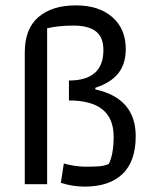

<svg xmlns="http://www.w3.org/2000/svg" viewBox="-20 -684 590 713"><path d="M206 -5 217 -77Q233 -72 255.5 -68.5Q278 -65 297 -65Q331 -65 349 -66.5Q367 -68 384 -75Q402 -111 402 -177Q402 -311 236 -311V-385Q364 -385 364 -498Q364 -546 336 -567.5Q308 -589 253 -589Q198 -589 155 -579V0H72V-489Q72 -577 122.5 -620.5Q173 -664 262 -664Q347 -664 397 -620.5Q447 -577 447 -502Q447 -447 419.5 -412Q392 -377 334 -358V-352Q484 -319 484 -178Q484 -85 435 -38Q386 9 294 9Q250 9 206 -5Z"/></svg>

Font: Athiti Medium
Style: Regular
Weight: 500
Designer: CadsonDemak Team
Foundry: CadsonDemak
Version: Version 1.032